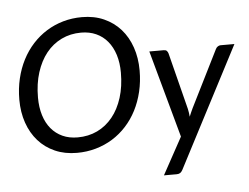

<svg xmlns="http://www.w3.org/2000/svg" viewBox="-58 -800 1356 1044"><g transform="rotate(-5 619.5 -278.0)"><path d="M47.5 0ZM713 -409.5Q713 -349 700 -294.2Q687 -239.5 663.2 -193.2Q639.5 -147 605.5 -109.8Q571.5 -72.5 529.5 -46.5Q487.5 -20.5 438.2 -6.5Q389 7.5 335 7.5Q268.5 7.5 215.2 -16Q162 -39.5 124.8 -81.5Q87.5 -123.5 67.5 -181.2Q47.5 -239 47.5 -307.5Q47.5 -368 60.5 -422.8Q73.5 -477.5 97.5 -524Q121.5 -570.5 155.5 -607.8Q189.5 -645 231.5 -671.2Q273.5 -697.5 322.5 -711.5Q371.5 -725.5 425.5 -725.5Q492 -725.5 545.2 -701.8Q598.5 -678 635.8 -636Q673 -594 693 -536Q713 -478 713 -409.5ZM610.5 -407Q610.5 -460.5 596.8 -504Q583 -547.5 557.5 -578.2Q532 -609 495.5 -625.5Q459 -642 413.5 -642Q355 -642 306.5 -618.5Q258 -595 223.2 -551.8Q188.5 -508.5 169 -447.2Q149.5 -386 149.5 -310.5Q149.5 -257 163 -213.5Q176.5 -170 202 -139.5Q227.5 -109 263.8 -92.5Q300 -76 346 -76Q405 -76 453.5 -99.2Q502 -122.5 537 -165.8Q572 -209 591.2 -270Q610.5 -331 610.5 -407ZM897.5 149Q891.5 160.5 884 165.5Q876.5 170.5 865 170.5H795L905.5 -31.5L774.5 -507.5H853Q864.5 -507.5 869.8 -502Q875 -496.5 877.5 -488.5L956 -178.5Q958.5 -167.5 960 -157Q961.5 -146.5 962.5 -135Q967 -146.5 971.8 -157.2Q976.5 -168 982 -179.5L1136.5 -489Q1140.5 -497.5 1148 -502.5Q1155.5 -507.5 1163.5 -507.5H1239Z"/></g></svg>

Font: Lato Medium
Style: Italic
Weight: 500
Italic angle: -7°
Designer: Lukasz Dziedzic
Foundry: tyPoland Lukasz Dziedzic
Version: Version 2.006; 2014-01-15